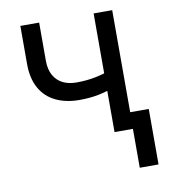

<svg xmlns="http://www.w3.org/2000/svg" viewBox="-80 -601 754 845"><g transform="rotate(-10 297.0 -179.0)"><path d="M477.5 0H394.5V-530.3H477.5ZM267.6 -166Q207 -166 161.6 -188Q116.2 -210 91.8 -253.9Q67.4 -297.9 67.4 -361.3V-532.2H151.4V-361.3Q151.4 -322.3 166.5 -295.9Q181.6 -269.5 207.5 -256.8Q233.4 -244.1 267.6 -244.1Q315.4 -244.1 356.4 -252.9Q397.5 -261.7 444.3 -278.3V-201.2Q399.4 -183.6 358.4 -174.8Q317.4 -166 267.6 -166ZM560.5 173.8H476.6V-74.2H560.5Z"/></g></svg>

Font: Pretendard Std Variable
Style: Regular
Weight: 400
Designer: Base glyphs from Inter by Rasmus Andersson; Hangeul glyphs from Noto Sans CJK(Source Han Sans) by Jang Soo-young and Kan
Foundry: Kil Hyung-jin
Version: Version 1.309;Glyphs 3.2 (3225)